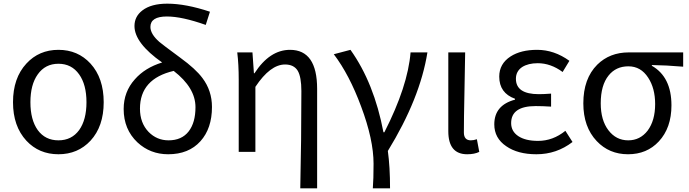

<svg xmlns="http://www.w3.org/2000/svg" viewBox="-20 -829 3763 1048"><path d="M124 -61Q51 -140 51 -271Q51 -403 124 -482Q193 -557 299 -557Q405 -557 474 -482Q546 -403 546 -271Q546 -139 474 -61Q405 13 299 13Q193 13 124 -61ZM412 -119Q452 -175 452 -271Q452 -367 412 -423Q371 -481 299 -481Q227 -481 186 -423Q146 -367 146 -271Q146 -175 186 -119Q227 -63 299 -63Q371 -63 412 -119Z M1010 -112Q1047 -160 1047 -244Q1047 -350 928 -442Q744 -399 744 -236Q744 -158 791 -109Q836 -63 900 -63Q972 -63 1010 -112ZM1103 -693Q973 -739 891 -739Q801 -739 801 -682Q801 -643 850 -600Q861 -590 964 -514Q1048 -453 1085 -403Q1137 -334 1137 -245Q1137 -128 1074 -58Q1010 13 898 13Q800 13 730 -52Q655 -123 655 -234Q655 -328 716 -396Q771 -459 865 -488Q714 -594 714 -687Q714 -739 757 -772Q805 -809 893 -809Q994 -809 1126 -765Z M1619 199Q1625 -67 1625 -332Q1625 -409 1605 -443Q1584 -477 1536 -477Q1455 -477 1374 -355V0H1283V-394Q1283 -478 1275 -543H1358L1366 -429H1369Q1452 -557 1563 -557Q1711 -557 1711 -344V199Z M2015 199Q2019 150 2019 65Q2019 -67 1951 -248Q1887 -421 1802 -533L1893 -557Q2022 -376 2073 -107H2078Q2206 -358 2221 -543H2313Q2273 -292 2097 -5Q2109 82 2109 199Z M2427 -113V-543H2519L2515 -319Q2512 -182 2512 -106Q2512 -63 2550 -63Q2565 -63 2583 -69L2596 0Q2570 13 2530 13Q2427 13 2427 -113Z M2743 -31Q2678 -75 2678 -150Q2678 -255 2791 -285V-290Q2705 -321 2705 -411Q2705 -481 2767 -521Q2823 -557 2912 -557Q3005 -557 3088 -497L3051 -436Q2986 -484 2915 -484Q2863 -484 2830 -463Q2796 -440 2796 -399Q2796 -315 2921 -315Q2949 -315 2988 -318V-247Q2942 -250 2904 -250Q2770 -250 2770 -157Q2770 -112 2809 -86Q2848 -60 2917 -60Q2998 -60 3066 -115L3105 -54Q3018 13 2908 13Q2806 13 2743 -31Z M3237 -59Q3164 -136 3164 -265Q3164 -400 3240 -476Q3308 -543 3412 -543H3709V-465Q3615 -473 3538 -474V-470Q3645 -409 3645 -254Q3645 -131 3576 -57Q3511 13 3408 13Q3305 13 3237 -59ZM3515 -116Q3556 -171 3556 -261Q3556 -347 3518 -405Q3478 -467 3410 -467Q3342 -467 3302 -417Q3259 -364 3259 -265Q3259 -173 3301 -118Q3343 -63 3409 -63Q3474 -63 3515 -116Z"/></svg>

Font: Source Han Sans K Regular
Style: Regular
Weight: 400
Designer: Ryoko NISHIZUKA  (kana & ideographs); Paul D. Hunt (Latin, Greek & Cyrillic); Wenlong ZHANG  (bopomofo); Sandoll Communi
Foundry: Adobe Systems Incorporated
Version: Version 1.00 July 18, 2014, initial release